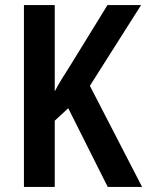

<svg xmlns="http://www.w3.org/2000/svg" viewBox="-20 -734 578 754"><path d="M538 0 333 -397 534 -714H402L258 -480C231 -438 209 -403 195 -375V-714H74V0H195V-260L248 -309L403 0Z"/></svg>

Font: Noto Sans Khmer Condensed SemiBold
Style: Regular
Weight: 600
Width: 3
Designer: Danh Hong and the Monotype Design Team
Foundry: Monotype Imaging Inc.
Version: Version 2.004